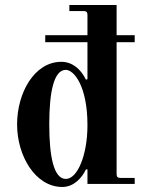

<svg xmlns="http://www.w3.org/2000/svg" viewBox="-20 -732 578 764"><path d="M48 -237C48 -111 121 12 228 12C275 12 307 -26 322 -58H328V0H516V-24H460C448 -24 444 -28 444 -40V-564H516V-592H444V-712H256V-688H312C324 -688 328 -684 328 -672V-592H160V-564H328V-417L322 -415C302 -456 269 -486 224 -486C117 -486 48 -363 48 -237ZM176 -237C176 -365 194 -454 242 -454C274 -454 328 -390 328 -234C328 -114 288 -20 242 -20C194 -20 176 -109 176 -237Z"/></svg>

Font: Old Standard
Style: Bold
Weight: 700
Designer: Alexey Kryukov <alexios@thessalonica.org.ru>
Version: Version 2.0.2